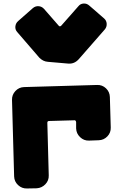

<svg xmlns="http://www.w3.org/2000/svg" viewBox="-20 -1125 693 1087"><path d="M48 -559Q47 -588 67 -609.5Q87 -631 116 -632L530 -644Q559 -645 580 -625Q601 -605 602 -576L607 -403Q608 -374 588 -353Q568 -332 539 -331L484 -329Q455 -328 433.5 -348.5Q412 -369 411 -398V-434Q410 -439 407.5 -442Q405 -445 400 -444L258 -440Q248 -440 248 -430L256 -132Q257 -103 237 -82Q217 -61 188 -59L133 -58Q104 -57 82.5 -77Q61 -97 60 -126ZM312 -980Q314 -976 319 -976Q324 -976 327 -980L424 -1090Q435 -1104 453.5 -1105Q472 -1106 486 -1093L569 -1021Q583 -1009 584 -990.5Q585 -972 573 -958L426 -790Q401 -762 366 -765L251 -775Q237 -776 225 -782Q213 -788 203 -798L78 -943Q65 -957 67 -975.5Q69 -994 83 -1006L166 -1079Q180 -1091 198 -1090Q216 -1089 229 -1075L312 -980Z"/></svg>

Font: d puntillas B to tiptoe
Style: Regular
Weight: 400
Designer: deFharo
Foundry: deFharo.com
Version: Version 1.001 2012